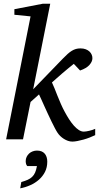

<svg xmlns="http://www.w3.org/2000/svg" viewBox="-20 -757 549 1043"><path d="M497.1 -22.9Q484.4 -16.6 468 -10.3Q451.7 -3.9 434.6 1Q417.5 5.9 401.1 9Q384.8 12.2 373 12.2Q360.8 12.2 349.1 8.1Q337.4 3.9 326.9 -2.7Q316.4 -9.3 307.6 -17.8Q298.8 -26.4 293 -35.2Q286.1 -45.4 277.6 -61.8Q269 -78.1 259.5 -97.7Q250 -117.2 240.2 -138.4Q230.5 -159.7 221.4 -179.4Q212.4 -199.2 204.8 -216.3Q197.3 -233.4 191.9 -244.1L146 -203.1L105 0H13.2L146 -668L58.1 -676.8V-707L212.9 -736.8H252.9L160.2 -272L321.8 -439Q335.9 -453.6 347.7 -464.1Q359.4 -474.6 370.4 -481.2Q381.3 -487.8 392.6 -491Q403.8 -494.1 417 -494.1Q433.6 -494.1 446 -489.3Q458.5 -484.4 466.6 -476.6Q474.6 -468.8 478.5 -459Q482.4 -449.2 481.9 -439.9Q481.9 -422.9 466.1 -404.5Q450.2 -386.2 415 -374L380.9 -410.2Q367.2 -399.4 351.3 -386.2Q335.4 -373 319.3 -359.4Q303.2 -345.7 288.6 -332.5Q273.9 -319.3 262.2 -309.1Q268.6 -296.4 276.1 -277.3Q283.7 -258.3 292.2 -236.6Q300.8 -214.8 310.8 -192.1Q320.8 -169.4 332 -148.9Q343.3 -127.9 355.7 -108.6Q368.2 -89.4 381.3 -74.5Q394.5 -59.6 408.2 -50.8Q421.9 -42 435.1 -42Q440.4 -42 448.2 -43.2Q456.1 -44.4 464.8 -46.4Q473.6 -48.3 482.2 -51.3Q490.7 -54.2 497.1 -57.1ZM236.8 121.1Q236.8 152.3 224.4 176.8Q211.9 201.2 191.4 219.2Q170.9 237.3 144.5 249Q118.2 260.7 89.8 266.1L95.7 231.9Q116.2 226.1 130.4 219.7Q144.5 213.4 154.5 203.9Q164.6 194.3 170.7 180.4Q176.8 166.5 180.7 145H127.9Q123 139.6 121.3 132.3Q119.6 125 119.6 118.2Q119.6 105.5 124.8 95Q129.9 84.5 138.2 76.9Q146.5 69.3 157.7 65.2Q168.9 61 180.7 61Q208.5 61 222.7 77.4Q236.8 93.8 236.8 121.1Z"/></svg>

Font: Charis SIL Phon
Style: Italic
Weight: 400
Italic angle: -11°
Foundry: SIL International
Version: Version 5.000